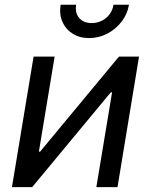

<svg xmlns="http://www.w3.org/2000/svg" viewBox="-20 -773 623 793"><path d="M465.3 0H377.9L442.9 -391.6H437.5L112.8 0H29.3L118.7 -539.1H205.6L140.6 -146.5H145.5L471.2 -539.1H554.2ZM348.1 -615.7Q309.1 -615.7 280 -634Q251 -652.3 237.5 -683.6Q224.1 -714.8 230.5 -753.4H294.4Q289.1 -719.7 307.1 -698.7Q325.2 -677.7 358.9 -677.7Q381.3 -677.7 400.4 -687.3Q419.4 -696.8 432.4 -713.9Q445.3 -731 448.7 -753.4H512.7Q506.3 -714.8 482.2 -683.6Q458 -652.3 423.1 -634Q388.2 -615.7 348.1 -615.7Z"/></svg>

Font: Inter 18pt
Style: Italic
Weight: 400
Italic angle: -9.3988°
Designer: Rasmus Andersson
Foundry: rsms
Version: Version 4.001;git-66647c0bb